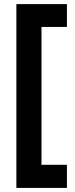

<svg xmlns="http://www.w3.org/2000/svg" viewBox="-20 -772 366 933"><path d="M305.2 141.1H59.6V-752H305.2V-641.1H181.6V28.8H305.2Z"/></svg>

Font: Kumbh Sans
Style: Bold
Weight: 700
Version: Version 1.005